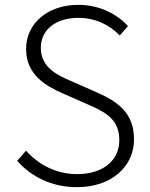

<svg xmlns="http://www.w3.org/2000/svg" viewBox="-20 -762 620 795"><path d="M299 13C442 13 535 -73 535 -185C535 -296 465 -342 382 -379L273 -427C220 -450 149 -481 149 -564C149 -639 211 -688 304 -688C376 -688 433 -659 476 -615L510 -654C464 -704 392 -742 304 -742C180 -742 88 -667 88 -559C88 -452 171 -406 236 -377L345 -329C417 -297 474 -269 474 -181C474 -98 407 -41 299 -41C216 -41 141 -78 88 -138L51 -96C109 -31 193 13 299 13Z"/></svg>

Font: Noto Sans JP Light
Style: Regular
Weight: 300
Designer: Ryoko NISHIZUKA (kana & ideographs); Paul D. Hunt (Latin, Greek & Cyrillic); Wenlong ZHANG (bopomofo); Sandoll Communica
Foundry: Adobe Systems Incorporated
Version: Version 1.004;PS 1.004;hotconv 1.0.82;makeotf.lib2.5.63406